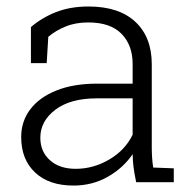

<svg xmlns="http://www.w3.org/2000/svg" viewBox="-20 -558 588 588"><path d="M205.1 10.3Q129.9 10.3 87.4 -29.8Q44.9 -69.8 44.9 -138.2Q44.9 -187 73.2 -223.9Q101.6 -260.7 153.6 -281.2Q205.6 -301.8 276.9 -301.8H386.2V-362.3Q386.2 -419.4 352.3 -454.3Q318.4 -489.3 250 -489.3Q211.4 -489.3 180.9 -476.8Q150.4 -464.4 127.9 -445.3L123 -364.7H74.7V-475.1Q108.9 -504.4 152.3 -521.2Q195.8 -538.1 251 -538.1Q344.2 -538.1 394.5 -491.2Q444.8 -444.3 444.8 -361.3V-106.4Q444.8 -90.8 445.8 -75.4Q446.8 -60.1 449.2 -44.9L512.2 -42.5V0H397Q391.1 -28.8 388.9 -46.4Q386.7 -64 386.2 -85.9Q357.4 -43.5 310.1 -16.6Q262.7 10.3 205.1 10.3ZM211.9 -41Q266.1 -41 314.7 -69.6Q363.3 -98.1 386.2 -145.5V-256.8H276.4Q195.3 -256.8 149.4 -221.9Q103.5 -187 103.5 -136.2Q103.5 -93.8 132.8 -67.4Q162.1 -41 211.9 -41Z"/></svg>

Font: Roboto Slab LO Light
Style: Regular
Weight: 300
Designer: Google
Version: Version 2.000